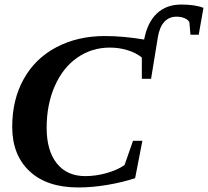

<svg xmlns="http://www.w3.org/2000/svg" viewBox="-20 -822 923 852"><path d="M619.6 -646.5Q634.3 -723.1 676.3 -762.5Q718.3 -801.8 784.2 -801.8Q846.2 -801.8 882.8 -787.1L861.8 -668H825.2L820.3 -724.1Q813.5 -735.4 798.1 -741.7Q782.7 -748 762.7 -748Q730 -748 708.7 -724.6Q687.5 -701.2 680.2 -655.3L650.4 -472.2H609.4V-566.9Q583 -587.9 545.7 -599.4Q508.3 -610.8 467.3 -610.8Q386.7 -610.8 322.5 -565.9Q258.3 -521 222.7 -439.2Q187 -357.4 187 -254.9Q187 -153.8 231.9 -97.2Q276.9 -40.5 358.4 -40.5Q406.2 -40.5 454.6 -54.4Q502.9 -68.4 532.7 -89.8L570.3 -197.3H611.8L579.6 -31.2Q524.4 -13.2 457.5 -1.7Q390.6 9.8 327.1 9.8Q188 9.8 111.1 -62.3Q34.2 -134.3 34.2 -259.3Q34.2 -379.4 85 -470.9Q135.7 -562.5 230 -612.3Q324.2 -662.1 445.3 -662.1Q526.9 -662.1 619.6 -646.5Z"/></svg>

Font: Tinos
Style: Bold Italic
Weight: 700
Italic angle: -16.333°
Designer: Steve Matteson
Foundry: Monotype Imaging Inc.
Version: Version 1.23